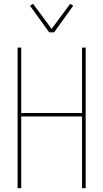

<svg xmlns="http://www.w3.org/2000/svg" viewBox="-20 -984 540 1004"><path d="M72 0V-735H91V-393H409V-735H428V0H409V-375H91V0ZM237 -815 137 -954 153 -964 250 -833 347 -964 363 -954 263 -815Z"/></svg>

Font: Iosevka Thin
Style: Regular
Weight: 100
Monospace: yes
Designer: Belleve Invis
Foundry: Belleve Invis
Version: Version 32.5.0; ttfautohint (v1.8.4)